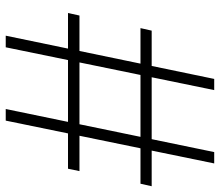

<svg xmlns="http://www.w3.org/2000/svg" viewBox="-69 -699 768 670"><g transform="rotate(90 315.0 -364.0)"><path d="M360.4 0 510.7 -727.5H550.3L400.9 0ZM25.4 -217.3 34.2 -257.3H577.1L568.8 -217.3ZM104.5 0 255.4 -727.5H294.4L145 0ZM78.1 -470.2 86.9 -509.3H629.9L621.1 -470.2Z"/></g></svg>

Font: Inter 17pt ExtraLight
Style: Italic
Weight: 250
Italic angle: -9.3988°
Version: Version 4.001;git-66647c0bb